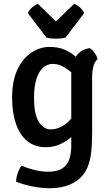

<svg xmlns="http://www.w3.org/2000/svg" viewBox="-20 -750 570 990"><path d="M483 -445Q467.5 -431 461.2 -406.5Q455 -382 455 -353.5V-62Q455 -2.5 449.8 38Q444.5 78.5 433.8 106Q423 133.5 407 153Q382.5 184 339 202.2Q295.5 220.5 238.5 220.5Q192 220.5 145 210.8Q98 201 63 187Q63.5 166 71.5 142.2Q79.5 118.5 92 104Q123.5 118.5 160.8 127Q198 135.5 228 135.5Q276.5 135.5 302.5 117.5Q328.5 99.5 338 69.2Q347.5 39 347.5 2V-367.5Q347.5 -417.5 369.8 -455.5Q392 -493.5 443 -502Q456 -494 468 -477Q480 -460 483 -445ZM42.5 -246Q42.5 -334.5 70.5 -392.5Q98.5 -450.5 142.5 -479.2Q186.5 -508 235 -508Q279.5 -508 311.8 -494.5Q344 -481 367 -460.5Q390 -440 406.5 -418.5L390.5 -324.5Q364 -367.5 326.2 -394Q288.5 -420.5 252.5 -420.5Q224 -420.5 202.2 -401.2Q180.5 -382 168 -343.2Q155.5 -304.5 155.5 -246Q155.5 -159.5 180.5 -121.2Q205.5 -83 240.5 -83Q279.5 -83 315 -108.2Q350.5 -133.5 371 -174L387.5 -90Q373.5 -66.5 348.2 -44Q323 -21.5 289.5 -6.2Q256 9 217 9Q158.5 9 119.8 -23.2Q81 -55.5 61.8 -112.8Q42.5 -170 42.5 -246ZM220 -556 123.5 -682Q131 -699.5 146.8 -712.8Q162.5 -726 175.5 -730L268.5 -639.5L362 -730Q375 -726 390.8 -712.8Q406.5 -699.5 414 -682L317.5 -556Q296 -550.5 268.5 -550.5Q241.5 -550.5 220 -556Z"/></svg>

Font: Signika Negative Light Medium
Style: Regular
Weight: 500
Version: Version 2.001